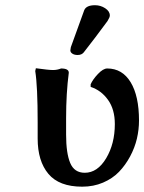

<svg xmlns="http://www.w3.org/2000/svg" viewBox="-20 -699 548 729"><path d="M231 -250V-188Q231 -117.2 246.6 -80.1Q262.2 -43 301.8 -43Q350.1 -43 383.1 -98.1Q416 -153.3 416 -228Q416 -283.7 390.1 -319.8Q364.3 -356 324.2 -369.1V-378.9Q332 -397 351.8 -418Q371.6 -439 387.2 -439Q444.3 -439 476.1 -386.7Q507.8 -334.5 507.8 -241.2Q507.8 -207 499.8 -172.6Q491.7 -138.2 474.1 -105.2Q456.5 -72.3 431.9 -46.6Q407.2 -21 371.1 -5.6Q335 9.8 292 9.8Q204.6 9.8 163.8 -38.8Q123 -87.4 123 -172.9V-233.9Q123 -372.1 113.8 -429.2L116.2 -439.9Q165 -433.1 181.2 -433.1Q197.3 -433.1 211.9 -439Q241.2 -439 241.2 -422.9Q231 -345.2 231 -250ZM340.8 -679.2Q361.8 -679.2 379.4 -667.7Q397 -656.2 397 -640.1Q397 -633.3 388.2 -619.1Q341.3 -555.2 297.9 -500Q290 -490.2 274.9 -490.2Q262.2 -490.2 254.6 -495.4Q247.1 -500.5 247.1 -507.8Q247.1 -510.3 249 -520L299.8 -660.2Q307.6 -679.2 340.8 -679.2Z"/></svg>

Font: Linear Smooth
Style: Bold
Weight: 700
Designer: Philipp H. Poll, Flanker
Foundry: Philipp H. Poll, reworked by Flanker
Version: Version 1.061 | FøM Fix